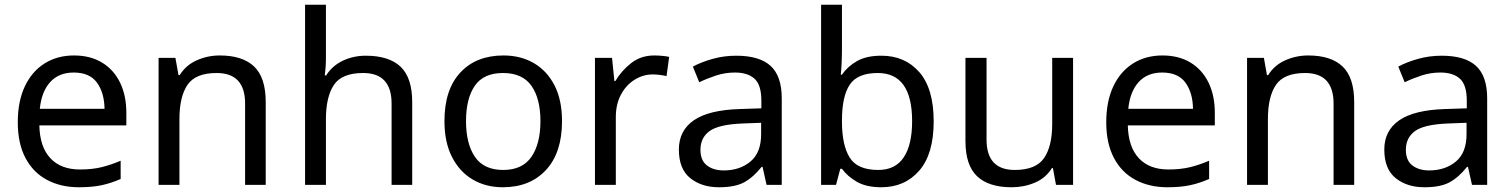

<svg xmlns="http://www.w3.org/2000/svg" viewBox="-20 -780 6375 810"><path d="M292 -546Q361 -546 410.5 -516Q460 -486 486.5 -431.5Q513 -377 513 -304V-251H146Q148 -160 192.5 -112.5Q237 -65 317 -65Q368 -65 407.5 -74.5Q447 -84 489 -102V-25Q448 -7 408 1.5Q368 10 313 10Q237 10 178.5 -21Q120 -52 87.5 -113.5Q55 -175 55 -264Q55 -352 84.5 -415Q114 -478 167.5 -512Q221 -546 292 -546ZM291 -474Q228 -474 191.5 -433.5Q155 -393 148 -321H421Q420 -389 389 -431.5Q358 -474 291 -474Z M907 -546Q1003 -546 1052 -499.5Q1101 -453 1101 -349V0H1014V-343Q1014 -472 894 -472Q805 -472 771 -422Q737 -372 737 -278V0H649V-536H720L733 -463H738Q764 -505 810 -525.5Q856 -546 907 -546Z M1355 -537Q1355 -497 1350 -462H1356Q1382 -503 1426.5 -524Q1471 -545 1523 -545Q1621 -545 1670 -498.5Q1719 -452 1719 -349V0H1632V-343Q1632 -472 1512 -472Q1422 -472 1388.5 -421.5Q1355 -371 1355 -277V0H1267V-760H1355Z M2351 -269Q2351 -136 2283.5 -63Q2216 10 2101 10Q2030 10 1974.5 -22.5Q1919 -55 1887 -117.5Q1855 -180 1855 -269Q1855 -402 1922 -474Q1989 -546 2104 -546Q2177 -546 2232.5 -513.5Q2288 -481 2319.5 -419.5Q2351 -358 2351 -269ZM1946 -269Q1946 -174 1983.5 -118.5Q2021 -63 2103 -63Q2184 -63 2222 -118.5Q2260 -174 2260 -269Q2260 -364 2222 -418Q2184 -472 2102 -472Q2020 -472 1983 -418Q1946 -364 1946 -269Z M2740 -546Q2755 -546 2772.5 -544.5Q2790 -543 2803 -540L2792 -459Q2779 -462 2763.5 -464Q2748 -466 2734 -466Q2693 -466 2657 -443.5Q2621 -421 2599.5 -380.5Q2578 -340 2578 -286V0H2490V-536H2562L2572 -438H2576Q2602 -482 2643 -514Q2684 -546 2740 -546Z M3086 -545Q3184 -545 3231 -502Q3278 -459 3278 -365V0H3214L3197 -76H3193Q3158 -32 3119.5 -11Q3081 10 3013 10Q2940 10 2892 -28.5Q2844 -67 2844 -149Q2844 -229 2907 -272.5Q2970 -316 3101 -320L3192 -323V-355Q3192 -422 3163 -448Q3134 -474 3081 -474Q3039 -474 3001 -461.5Q2963 -449 2930 -433L2903 -499Q2938 -518 2986 -531.5Q3034 -545 3086 -545ZM3112 -259Q3012 -255 2973.5 -227Q2935 -199 2935 -148Q2935 -103 2962.5 -82Q2990 -61 3033 -61Q3101 -61 3146 -98.5Q3191 -136 3191 -214V-262Z M3532 -575Q3532 -541 3530.5 -511.5Q3529 -482 3527 -465H3532Q3555 -499 3595 -522Q3635 -545 3698 -545Q3798 -545 3858.5 -475.5Q3919 -406 3919 -268Q3919 -130 3858 -60Q3797 10 3698 10Q3635 10 3595 -13Q3555 -36 3532 -68H3525L3507 0H3444V-760H3532ZM3683 -472Q3598 -472 3565 -423Q3532 -374 3532 -271V-267Q3532 -168 3564.5 -115.5Q3597 -63 3685 -63Q3757 -63 3792.5 -116Q3828 -169 3828 -269Q3828 -472 3683 -472Z M4507 -536V0H4435L4422 -71H4418Q4392 -29 4346 -9.5Q4300 10 4248 10Q4151 10 4102 -36.5Q4053 -83 4053 -185V-536H4142V-191Q4142 -63 4261 -63Q4350 -63 4384.5 -113Q4419 -163 4419 -257V-536Z M4884 -546Q4953 -546 5002.5 -516Q5052 -486 5078.5 -431.5Q5105 -377 5105 -304V-251H4738Q4740 -160 4784.5 -112.5Q4829 -65 4909 -65Q4960 -65 4999.5 -74.5Q5039 -84 5081 -102V-25Q5040 -7 5000 1.5Q4960 10 4905 10Q4829 10 4770.5 -21Q4712 -52 4679.5 -113.5Q4647 -175 4647 -264Q4647 -352 4676.5 -415Q4706 -478 4759.5 -512Q4813 -546 4884 -546ZM4883 -474Q4820 -474 4783.5 -433.5Q4747 -393 4740 -321H5013Q5012 -389 4981 -431.5Q4950 -474 4883 -474Z M5499 -546Q5595 -546 5644 -499.5Q5693 -453 5693 -349V0H5606V-343Q5606 -472 5486 -472Q5397 -472 5363 -422Q5329 -372 5329 -278V0H5241V-536H5312L5325 -463H5330Q5356 -505 5402 -525.5Q5448 -546 5499 -546Z M6062 -545Q6160 -545 6207 -502Q6254 -459 6254 -365V0H6190L6173 -76H6169Q6134 -32 6095.5 -11Q6057 10 5989 10Q5916 10 5868 -28.5Q5820 -67 5820 -149Q5820 -229 5883 -272.5Q5946 -316 6077 -320L6168 -323V-355Q6168 -422 6139 -448Q6110 -474 6057 -474Q6015 -474 5977 -461.5Q5939 -449 5906 -433L5879 -499Q5914 -518 5962 -531.5Q6010 -545 6062 -545ZM6088 -259Q5988 -255 5949.5 -227Q5911 -199 5911 -148Q5911 -103 5938.5 -82Q5966 -61 6009 -61Q6077 -61 6122 -98.5Q6167 -136 6167 -214V-262Z"/></svg>

Font: Noto Sans Linear A
Style: Regular
Weight: 400
Designer: Monotype Design Team
Foundry: Monotype Imaging Inc.
Version: Version 2.002; ttfautohint (v1.8.4.7-5d5b)